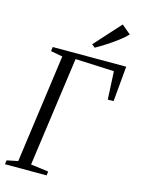

<svg xmlns="http://www.w3.org/2000/svg" viewBox="-142 -1058 832 1136"><g transform="rotate(15 274.0 -489.5)"><path d="M5 0 8 -24.5 76 -38.5 167.5 -703.5 95 -717 98.5 -743H548.5L529 -527L493.5 -526.5L485 -698.5L247.5 -709L154.5 -38.5L263 -24.5L260 0ZM339.5 -803.5 319.5 -819 464 -979 519.5 -932.5Q499.5 -911.5 469 -888.2Q438.5 -865 404.5 -843Q370.5 -821 339.5 -803.5Z"/></g></svg>

Font: Merriweather 96pt Light
Style: Italic
Weight: 300
Italic angle: -7.8°
Version: Version 2.101